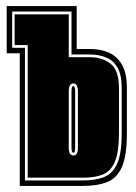

<svg xmlns="http://www.w3.org/2000/svg" viewBox="-20 -611 446 631"><path d="M45 0V-436H2V-591H232V-450H275Q309 -450 336.5 -438.5Q364 -427 380.5 -399Q397 -371 397 -321V-173Q397 -100 381 -63Q365 -26 333 -13Q301 0 253 0ZM62 -18H253Q296 -18 324 -30Q352 -42 366 -75.5Q380 -109 380 -173V-321Q380 -365 366 -389Q352 -413 328 -422.5Q304 -432 275 -432H215V-573H20V-454H62ZM71 -27V-463H28V-564H206V-423H275Q316 -423 343.5 -401.5Q371 -380 371 -321V-173Q371 -112 358 -80.5Q345 -49 319 -38Q293 -27 253 -27ZM221 -100Q236 -100 236 -125V-310Q236 -337 221 -337Q206 -337 206 -310V-125Q206 -100 221 -100ZM222 -109Q218 -109 216.5 -114Q215 -119 215 -125V-310Q215 -328 221 -328Q227 -328 227 -310V-125Q227 -109 222 -109Z"/></svg>

Font: Alumni Sans Collegiate One SC
Style: Regular
Weight: 400
Designer: Robert E. Leuschke
Foundry: Robert E. Leuschke
Version: Version 1.100